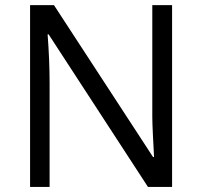

<svg xmlns="http://www.w3.org/2000/svg" viewBox="-20 -734 794 754"><path d="M655.8 0H561L170.9 -599.1H167Q174.8 -497.1 174.8 -405.8V0H98.1V-713.9H191.9L581.1 -117.2H585L580.6 -201.7Q578.1 -252.9 578.1 -274.4V-713.9H655.8Z"/></svg>

Font: OpenSansHebrew-Regular
Style: Regular
Weight: 400
Foundry: Ascender Corporation, Yanek Iontef
Version: Version 2.001;PS 002.001;hotconv 1.0.70;makeotf.lib2.5.58329